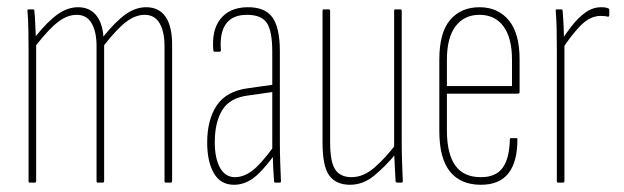

<svg xmlns="http://www.w3.org/2000/svg" viewBox="-20 -505 1725 531"><path d="M62 0Q59 0 59 -4V-368Q59 -395 58.5 -423Q58 -451 56 -475Q55 -479 59 -479H72Q75 -479 75 -475Q77 -457 77.5 -438Q78 -419 79 -405Q112 -446 139.5 -465.5Q167 -485 196 -485Q227 -485 245 -464Q263 -443 266 -404Q300 -446 327.5 -465.5Q355 -485 384 -485Q420 -485 438 -458.5Q456 -432 456 -382V-4Q456 0 452 0H438Q435 0 435 -4V-378Q435 -417 421.5 -440.5Q408 -464 380 -464Q355 -464 329.5 -445Q304 -426 268 -380V-4Q268 0 264 0H250Q247 0 247 -4V-378Q247 -417 233.5 -440.5Q220 -464 192 -464Q167 -464 141.5 -445Q116 -426 80 -380V-4Q80 0 76 0Z M741 0Q738 0 738 -4Q736 -31 735 -55.5Q734 -80 734 -93L733 -94V-362Q733 -419 718 -441.5Q703 -464 663 -464Q623 -464 605 -439Q587 -414 591 -366Q591 -362 587 -362H574Q570 -362 570 -366Q565 -422 590 -453Q615 -484 663 -485Q712 -486 733 -457.5Q754 -429 754 -363V-111Q754 -83 755 -55.5Q756 -28 757 -4Q757 0 754 0ZM627 6Q590 6 571.5 -26Q553 -58 553 -111Q553 -174 579.5 -213.5Q606 -253 666 -261L737 -271V-251L667 -241Q616 -235 595 -201Q574 -167 574 -112Q574 -67 588.5 -41Q603 -15 630 -15Q653 -15 676.5 -32Q700 -49 738 -101V-75Q702 -27 678 -10.5Q654 6 627 6Z M948 6Q910 6 891 -19Q872 -44 872 -111V-475Q872 -479 875 -479H889Q893 -479 893 -475V-113Q893 -56 907.5 -35.5Q922 -15 952 -15Q985 -15 1015.5 -41.5Q1046 -68 1075 -106V-80Q1045 -44 1014.5 -19Q984 6 948 6ZM1078 0Q1075 0 1074 -4Q1073 -27 1071.5 -52.5Q1070 -78 1070 -93V-96V-475Q1070 -479 1073 -479H1087Q1091 -479 1091 -475V-111Q1091 -83 1092 -56Q1093 -29 1094 -4Q1094 0 1090 0Z M1310 6Q1254 6 1224.5 -30.5Q1195 -67 1195 -143V-340Q1195 -415 1225 -450Q1255 -485 1306 -485Q1357 -485 1387 -449Q1417 -413 1417 -341V-250Q1417 -246 1412 -246H1216V-144Q1216 -80 1239 -47.5Q1262 -15 1310 -15Q1352 -15 1370.5 -41.5Q1389 -68 1390 -119Q1390 -123 1393 -123H1408Q1411 -123 1411 -120Q1411 -57 1386 -25.5Q1361 6 1310 6ZM1216 -267H1396V-340Q1396 -400 1372.5 -432Q1349 -464 1306 -464Q1264 -464 1240 -432.5Q1216 -401 1216 -340Z M1523 0Q1520 0 1520 -4V-368Q1520 -395 1519.5 -422.5Q1519 -450 1517 -474Q1516 -479 1520 -479H1533Q1536 -479 1536 -475Q1538 -452 1539 -426.5Q1540 -401 1540 -387L1541 -383V-4Q1541 0 1537 0ZM1535 -369 1533 -394Q1545 -412 1561.5 -433.5Q1578 -455 1598.5 -470Q1619 -485 1643 -485Q1655 -485 1662 -482Q1664 -481 1664.5 -480.5Q1665 -480 1665 -477Q1665 -473 1665 -469.5Q1665 -466 1665 -463Q1665 -458 1660 -459Q1657 -460 1652 -460.5Q1647 -461 1641 -461Q1611 -461 1584 -432.5Q1557 -404 1535 -369Z"/></svg>

Font: Sofia Sans Extra Condensed Thin
Style: Regular
Weight: 250
Version: Version 4.100